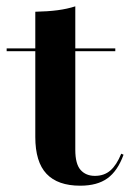

<svg xmlns="http://www.w3.org/2000/svg" viewBox="-20 -569 406 600"><path d="M230.6 11.3Q160.5 11.3 125.4 -25.8Q90.3 -62.9 90.3 -141.1V-208.9H215.3V-100.8Q215.3 -56.5 231.9 -37.9Q248.4 -19.4 276.6 -19.4Q305.6 -19.4 325 -36.3Q344.4 -53.2 358.9 -88.7L366.1 -85.5Q347.6 -34.7 315.7 -11.7Q283.9 11.3 230.6 11.3ZM90.3 -208.9V-532.3Q129.8 -533.1 160.1 -537.1Q190.3 -541.1 215.3 -549.2V-208.9ZM0.8 -408.9V-417.7H340.3V-408.9Z"/></svg>

Font: Playfair 144pt SemiExpanded ExtraBold
Style: Regular
Weight: 800
Width: 6
Designer: Claus Eggers Sørensen
Foundry: Claus Eggers Sørensen
Version: Version 2.203